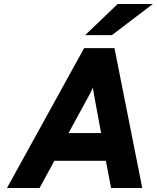

<svg xmlns="http://www.w3.org/2000/svg" viewBox="-20 -941 785 961"><path d="M15 0 401 -700H553L692 0H536L510 -136H252L178 0ZM323 -275H486L454 -448Q453 -453.5 451 -464.5Q449 -475.5 447.2 -486.5Q445.5 -497.5 445 -503Q442.5 -497 437.8 -487Q433 -477 427.8 -467Q422.5 -457 419 -451ZM406 -765 569 -921H745L540 -765Z"/></svg>

Font: Overpass Black
Style: Italic
Weight: 900
Italic angle: -10°
Designer: Delve Withrington, Dave Bailey, Thomas Jockin
Foundry: Delve Fonts LLC
Version: Version 4.000